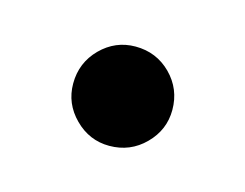

<svg xmlns="http://www.w3.org/2000/svg" viewBox="-35 -151 254 199"><g transform="rotate(15 92.0 -51.0)"><path d="M91.8 -104.5Q114.3 -104.5 129.9 -88.9Q145.5 -73.2 145.5 -50.8Q145.5 -29.3 129.9 -13.7Q114.3 2 91.8 2Q70.3 2 54.7 -13.7Q39.1 -29.3 39.1 -50.8Q39.1 -73.2 54.7 -88.9Q70.3 -104.5 91.8 -104.5Z"/></g></svg>

Font: Shorif Bongobondhu ANSI V2
Style: Regular
Weight: 400
Designer: Shorif Uddin Shishir, Shorif art & Design, e-mail : shorifart@gmail.com, facebook : Shorif2001
Foundry: Lipighor Font Foundry
Version: Designed By Shorif Uddin Shishir | Build By Niladri Shekhar 